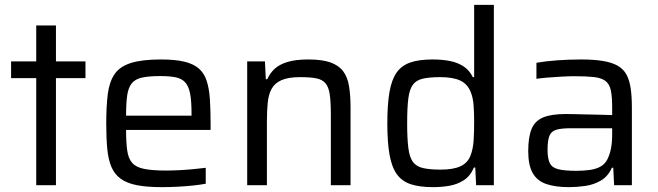

<svg xmlns="http://www.w3.org/2000/svg" viewBox="-20 -763 2710 791"><path d="M129.3 0V-441H25.7V-510H129.3V-658H210.5V-510H332.1V-441H210.5V0Z M647.3 8Q585.4 8 543.9 -0.1Q502.4 -8.2 477 -26.8Q451.7 -45.3 438.9 -75.6Q426.1 -105.9 421.9 -150.1Q417.7 -194.3 417.7 -254Q417.7 -325.2 424 -375.4Q430.4 -425.7 451.8 -457.2Q473.1 -488.8 518.9 -503.4Q564.7 -518 643.2 -518Q702 -518 739.7 -508.9Q777.3 -499.8 799.2 -480.7Q821.1 -461.6 831.3 -430.5Q841.6 -399.5 844.6 -355.8Q847.6 -312.1 847.6 -254.9V-227.8H499.4Q499.4 -175.9 504.1 -143Q508.7 -110 524.5 -92Q540.3 -74 573.8 -67.2Q607.2 -60.4 664.8 -60.4Q689 -60.4 717.9 -61.9Q746.7 -63.3 775.7 -66.1Q804.6 -68.8 827.6 -71.7V-6.1Q807 -2.1 776.4 1.2Q745.8 4.5 712.3 6.2Q678.7 8 647.3 8ZM769.1 -269.1V-296Q769.1 -347.5 763 -378.2Q756.9 -408.8 742.4 -424.3Q727.9 -439.8 702.9 -444.7Q678 -449.6 640.7 -449.6Q593.3 -449.6 565.2 -443.4Q537.2 -437.3 523 -419.9Q508.8 -402.5 504.1 -370.6Q499.4 -338.6 499.4 -286.4H788Z M998.4 0V-510H1071.5L1075.1 -436.8H1081.2Q1092 -461.3 1111.3 -479.4Q1130.7 -497.4 1164.4 -507.7Q1198.1 -518 1250.2 -518Q1306.8 -518 1341.1 -505.9Q1375.4 -493.8 1393.6 -469.7Q1411.7 -445.7 1417.9 -408.2Q1424.2 -370.7 1424.2 -319.5V0H1343V-290.5Q1343 -342.7 1338.6 -373.5Q1334.2 -404.3 1321 -419.9Q1307.8 -435.4 1282.9 -440.3Q1257.9 -445.2 1217.1 -445.2Q1168 -445.2 1139.8 -432.9Q1111.7 -420.5 1098.9 -396.8Q1086.1 -373.1 1082.9 -339.4Q1079.6 -305.7 1079.6 -263.5V0Z M1764.2 8Q1708.9 8 1672.4 -4Q1635.8 -16.1 1614.8 -45.4Q1593.8 -74.7 1584.8 -125.7Q1575.7 -176.6 1575.7 -254.5Q1575.7 -332.3 1584.5 -383.5Q1593.3 -434.7 1614 -464.1Q1634.8 -493.4 1670.7 -505.7Q1706.7 -518 1762 -518Q1802.9 -518 1835 -511.4Q1867.2 -504.7 1890.7 -488.9Q1914.2 -473.1 1927.8 -445.2H1933.4V-743H2014.6V0H1941.5L1938 -72.7H1932.3Q1917.8 -38.1 1891.2 -20.8Q1864.6 -3.5 1831.7 2.3Q1798.7 8 1764.2 8ZM1795.9 -64.2Q1847.2 -64.2 1877.2 -78.1Q1907.1 -92.1 1918.5 -122.3Q1928.9 -149.6 1931.1 -182.9Q1933.4 -216.2 1933.4 -261.4Q1933.4 -298.5 1931.1 -328.9Q1928.9 -359.4 1919.9 -382.1Q1907.1 -416 1877.2 -430.6Q1847.2 -445.2 1793.6 -445.2Q1749 -445.2 1721.7 -438.9Q1694.5 -432.5 1680.6 -413.4Q1666.7 -394.2 1662.1 -356.4Q1657.4 -318.5 1657.4 -255Q1657.4 -191.5 1662.3 -153.4Q1667.1 -115.3 1681.1 -96.1Q1695 -77 1722.7 -70.6Q1750.3 -64.2 1795.9 -64.2Z M2323.9 8Q2268 8 2230.5 -4.9Q2193 -17.8 2174.6 -50.1Q2156.2 -82.4 2156.2 -140.2Q2156.2 -197.8 2169.8 -231.2Q2183.3 -264.6 2217.1 -279Q2250.9 -293.3 2311.6 -293.3Q2322.5 -293.3 2343.9 -292.8Q2365.4 -292.3 2393.3 -291.6Q2421.2 -290.9 2449.5 -290.4Q2477.9 -289.9 2502 -288.9V-320.7Q2502 -365.9 2496.3 -391.6Q2490.6 -417.3 2474 -429.8Q2457.4 -442.2 2426.5 -445.6Q2395.5 -449 2345.5 -449Q2323.6 -449 2293.7 -447.3Q2263.7 -445.6 2235.5 -443.4Q2207.3 -441.1 2190 -438.2V-504.4Q2227.7 -511 2275.6 -514.5Q2323.5 -518 2374.2 -518Q2428.1 -518 2465.3 -511.6Q2502.5 -505.3 2526.1 -491.4Q2549.7 -477.5 2561.7 -454.3Q2573.7 -431.2 2578.4 -398.2Q2583.2 -365.1 2583.2 -320.8V0H2510L2506.5 -72.1H2500.9Q2485.2 -36.6 2455.6 -19.2Q2426 -1.9 2391.1 3Q2356.1 8 2323.9 8ZM2354.4 -59.3Q2382.9 -59.3 2408 -62.6Q2433.1 -65.8 2452.3 -75.8Q2471.5 -85.9 2481.8 -105.7Q2492.5 -127 2497.2 -151.7Q2502 -176.3 2502 -208.9V-234.7H2332.4Q2293.3 -234.7 2272.3 -228.6Q2251.3 -222.5 2243.6 -203.7Q2235.8 -184.8 2235.8 -146.7Q2235.8 -110.5 2244.8 -91.5Q2253.8 -72.4 2279.6 -65.9Q2305.3 -59.3 2354.4 -59.3Z"/></svg>

Font: Saira Thin
Style: Regular
Weight: 100
Designer: Hector Gatti with collaboration of the Omnibus-Type team
Foundry: Omnibus-Type
Version: Version 1.101